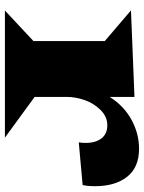

<svg xmlns="http://www.w3.org/2000/svg" viewBox="80 -680 600 801"><g transform="rotate(90 380.5 -280.0)"><path d="M24.4 0 151.9 -119.1V-416.5L23.9 -525.9L384.8 -540.5V-437Q421.9 -496.1 479.7 -527.8Q537.6 -559.6 601.1 -559.6Q679.2 -559.6 718.3 -509.5Q757.3 -459.5 757.3 -376Q757.3 -344.7 752.4 -324.2L574.2 -308.1Q576.7 -318.4 576.7 -336.9Q576.7 -378.4 557.9 -402.8Q539.1 -427.2 502.9 -427.2Q466.8 -427.2 438.7 -398.4Q410.6 -369.6 397.7 -331.8Q384.8 -293.9 384.8 -258.3V-124L554.7 0Z"/></g></svg>

Font: Goblin
Style: Regular
Weight: 400
Designer: Riccardo De Franceschi
Foundry: Sorkin Type Co.
Version: Version 1.001